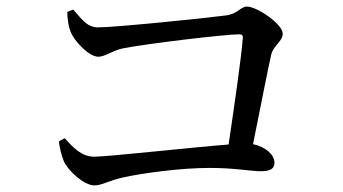

<svg xmlns="http://www.w3.org/2000/svg" viewBox="-20 -645 1040 582"><path d="M159 -217C159 -203 166 -174 174 -155C188 -126 235 -83 266 -83C290 -83 306 -97 357 -108C413 -120 527 -136 615 -136C692 -136 739 -126 771 -126C800 -126 812 -134 812 -152C812 -175 786 -200 747 -208C769 -316 791 -431 802 -479C809 -508 837 -519 837 -543C837 -572 759 -625 729 -625C708 -625 701 -602 663 -598C604 -590 328 -562 277 -562C242 -562 225 -591 202 -616L184 -609C184 -592 187 -566 193 -552C202 -523 249 -473 278 -473C298 -473 322 -492 351 -498C419 -512 662 -541 705 -541C713 -541 717 -538 716 -530C712 -473 690 -323 673 -207C558 -198 306 -170 266 -170C226 -170 201 -199 176 -226Z"/></svg>

Font: Noto Serif HK Medium
Style: Regular
Weight: 500
Designer: Ryoko NISHIZUKA 西塚涼子 (kana & ideographs); Frank Grießhammer (Latin, Greek & Cyrillic); Wenlong ZHANG 张文龙 (bopomofo); San
Foundry: Adobe
Version: Version 2.001;hotconv 1.1.0;makeotfexe 2.6.0